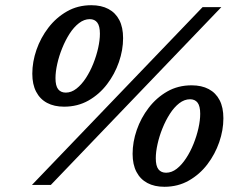

<svg xmlns="http://www.w3.org/2000/svg" viewBox="-20 -710 913 737"><path d="M102.5 0 757.5 -682.5H829.5L175 0ZM232.5 -354.5Q254 -354.5 273.5 -369.8Q293 -385 309.5 -410.2Q326 -435.5 338 -465.5Q350 -495.5 356.8 -525.8Q363.5 -556 363.5 -580.5Q363.5 -610 353.5 -623.2Q343.5 -636.5 324.5 -636.5Q303 -636.5 283.2 -621.2Q263.5 -606 247.2 -580.8Q231 -555.5 218.8 -525.2Q206.5 -495 199.8 -464.8Q193 -434.5 193 -410Q193 -380.5 203.2 -367.5Q213.5 -354.5 232.5 -354.5ZM330.5 -690Q369 -690 396.2 -675.5Q423.5 -661 438 -633Q452.5 -605 452.5 -563.5Q452.5 -518 436.5 -471.8Q420.5 -425.5 391 -386.8Q361.5 -348 319.8 -324.2Q278 -300.5 226 -300.5Q188 -300.5 160.8 -315Q133.5 -329.5 118.8 -357.8Q104 -386 104 -427Q104 -472.5 120 -518.8Q136 -565 165.8 -603.8Q195.5 -642.5 237 -666.2Q278.5 -690 330.5 -690ZM617.5 -47Q639 -47 658.5 -62.2Q678 -77.5 694.5 -102.8Q711 -128 723 -158Q735 -188 741.8 -218.2Q748.5 -248.5 748.5 -273Q748.5 -302.5 738.5 -315.8Q728.5 -329 709.5 -329Q688 -329 668.2 -313.8Q648.5 -298.5 632.2 -273.2Q616 -248 603.8 -217.8Q591.5 -187.5 584.8 -157.2Q578 -127 578 -102.5Q578 -73 588.2 -60Q598.5 -47 617.5 -47ZM715.5 -382.5Q754 -382.5 781.2 -368Q808.5 -353.5 823 -325.5Q837.5 -297.5 837.5 -256Q837.5 -210.5 821.5 -164.2Q805.5 -118 776 -79.2Q746.5 -40.5 704.8 -16.8Q663 7 611 7Q573 7 545.8 -7.5Q518.5 -22 503.8 -50.2Q489 -78.5 489 -119.5Q489 -165 505 -211.2Q521 -257.5 550.8 -296.2Q580.5 -335 622 -358.8Q663.5 -382.5 715.5 -382.5Z"/></svg>

Font: Newsreader SemiBold
Style: Italic
Weight: 600
Italic angle: -17°
Designer: Hugues Gentile
Foundry: Production Type
Version: Version 1.003